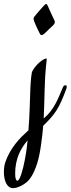

<svg xmlns="http://www.w3.org/2000/svg" viewBox="-150 -614 356 966"><path d="M179.2 -185.1Q186 -185.1 186 -177.2Q186 -174.3 184.6 -169.9Q170.9 -131.8 158.9 -105.2Q147 -78.6 133.8 -58.1Q120.6 -37.6 104.7 -19.8Q88.9 -2 67.4 18.6Q65.9 40 63.2 62.3Q60.5 84.5 56.6 113.8Q48.3 173.8 35.9 211.4Q23.4 249 9.8 271.2Q-3.9 293.5 -17.6 304Q-31.2 314.5 -41.5 319.8Q-52.2 325.2 -63.2 328.9Q-74.2 332.5 -84 332.5Q-106 332.5 -118.2 309.8Q-130.4 287.1 -130.4 251Q-130.4 238.3 -128.9 226.8Q-127.4 215.3 -123.5 203.1Q-114.7 176.8 -101.8 153.8Q-88.9 130.9 -73.2 110.6Q-57.6 90.3 -40.5 73.2Q-23.4 56.2 -6.8 41.5Q-2.4 -17.6 -0.7 -68.6Q1 -119.6 2.4 -157.2Q2.4 -161.6 2.9 -172.6Q3.4 -183.6 4.4 -197.3Q5.4 -210.9 6.8 -225.6Q8.3 -240.2 10.7 -252Q18.1 -267.1 28.6 -279.5Q39.1 -292 49.6 -301Q60.1 -310.1 69.1 -314.9Q78.1 -319.8 82.5 -319.8Q85 -319.8 85 -314.9Q85 -310.5 83.7 -301Q82.5 -291.5 80.8 -274.2Q79.1 -256.8 77.4 -230.7Q75.7 -204.6 74.7 -167Q73.2 -115.7 72.3 -80.8Q71.3 -45.9 69.8 -18.1Q89.4 -34.2 103.8 -53Q118.2 -71.8 129.2 -92Q140.1 -112.3 148.7 -132.8Q157.2 -153.3 165.5 -172.9Q170.4 -185.1 179.2 -185.1ZM124.5 -509.8Q126 -506.8 126 -503.4Q126 -494.1 114.3 -483.9Q104.5 -475.1 96.2 -466.8Q87.9 -458.5 81.1 -451.9Q74.2 -445.3 68.8 -441.4Q63.5 -437.5 60.1 -437.5Q57.6 -437.5 55.4 -438.5Q53.2 -439.5 51.3 -442.9Q45.4 -454.1 39.6 -466.3Q33.7 -478.5 29.1 -489.3Q24.4 -500 21.5 -508.1Q18.6 -516.1 18.6 -519Q18.6 -524.4 23.4 -530.8Q25.4 -533.7 32.5 -542Q39.6 -550.3 47.6 -559.6Q55.7 -568.8 62.7 -576.7Q69.8 -584.5 72.3 -586.9Q78.1 -593.8 82 -593.8Q86.4 -593.8 88.9 -587.4Q90.3 -584 95.5 -572.8Q100.6 -561.5 106.4 -548.6Q112.3 -535.6 117.7 -524.4Q123 -513.2 124.5 -509.8ZM-15.1 128.9Q-14.2 119.6 -13.2 110.6Q-12.2 101.6 -11.2 92.3Q-24.4 107.4 -35.6 124.8Q-46.9 142.1 -55.4 162.6Q-64 183.1 -68.8 207.3Q-73.7 231.4 -73.7 259.8Q-73.7 279.3 -70.3 287.4Q-66.9 295.4 -63 295.4Q-58.1 295.4 -53 286.4Q-47.9 277.3 -43 262.7Q-38.1 248 -33.7 229.7Q-29.3 211.4 -25.6 192.9Q-22 174.3 -19.3 157.5Q-16.6 140.6 -15.1 128.9Z"/></svg>

Font: Engagement
Style: Regular
Weight: 400
Designer: Astigmatic (AOETI)
Foundry: Astigmatic (AOETI)
Version: Version 1.000